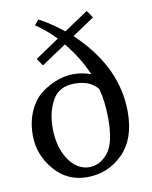

<svg xmlns="http://www.w3.org/2000/svg" viewBox="-81 -759 657 830"><g transform="rotate(-10 247.5 -344.0)"><path d="M252 -31Q298 -31 333 -73Q368 -115 368 -223Q368 -299 352 -356Q319 -398 250 -398Q182 -398 153 -346.5Q124 -295 124 -225Q124 -141 161 -86Q198 -31 252 -31ZM34 -208Q34 -269 56 -316.5Q78 -364 112.5 -389Q147 -414 182.5 -426.5Q218 -439 252 -439Q294 -439 329 -425Q299 -498 239 -572L130 -499L108 -531L213 -602L197 -618Q174 -642 126 -676L145 -698Q199 -669 251 -627L357 -698L379 -666L282 -601L300 -583Q456 -427 456 -237Q456 -118 391 -54Q326 10 235 10Q147 10 90.5 -57Q34 -124 34 -208Z"/></g></svg>

Font: Libertinus Sans
Style: Regular
Weight: 400
Designer: Philipp H. Poll
Foundry: Khaled Hosny
Version: Version 6.1